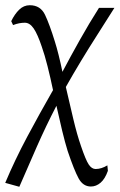

<svg xmlns="http://www.w3.org/2000/svg" viewBox="-29 -480 458 735"><path d="M-9 220Q28 132 75.5 43Q123 -46 174 -135Q164 -183 153 -226.5Q142 -270 131 -301Q115 -349 100 -371Q85 -393 66 -393Q56 -393 45 -391Q34 -389 21 -384L14 -399Q27 -426 44.5 -443Q62 -460 85 -460Q126 -460 143.5 -423Q161 -386 181 -321Q188 -299 195.5 -269Q203 -239 210 -205Q240 -262 276.5 -327Q313 -392 350 -450H409Q377 -399 344 -347.5Q311 -296 280.5 -245.5Q250 -195 223 -147Q237 -86 251.5 -25Q266 36 281 79Q299 132 310.5 149.5Q322 167 337 167Q359 167 382 153L384 174Q373 205 356 219.5Q339 234 319 234Q289 234 272 203Q255 172 230 98Q220 66 209 20.5Q198 -25 187 -75Q147 2 112 81.5Q77 161 45 235Z"/></svg>

Font: Ancizar Serif Light
Style: Italic
Weight: 300
Italic angle: -4°
Designer: Cesar Puertas, Viviana Monsalve, Julian Moncada, Julian Prieto, Jose Castro, Felipe Aragon, Mariel Hernandez, Sara Alarc
Version: Version 8.100